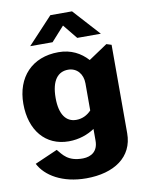

<svg xmlns="http://www.w3.org/2000/svg" viewBox="-99 -820 811 1065"><g transform="rotate(-10 306.5 -288.0)"><path d="M300 175C457 175 566 102 566 -32V-530L538 -539L432 -468C392 -512 339 -541 268 -541C119 -541 27 -442 27 -292C27 -143 109 -44 240 -44C299 -44 349 -63 386 -88V-22C386 38 348 62 301 63C215 64 191 21 165 -9L37 47C73 118 166 175 300 175ZM301 -154C245 -154 209 -199 209 -293C209 -394 248 -436 304 -436C353 -436 386 -398 386 -345V-192C363 -168 335 -154 301 -154ZM385 -601H518L382 -751H260L120 -601H246L319 -682Z"/></g></svg>

Font: Bisquit Text
Style: Bold
Weight: 800
Version: Version 1.004;Glyphs 3.2.3 (3260)